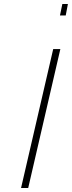

<svg xmlns="http://www.w3.org/2000/svg" viewBox="-20 -947 362 967"><path d="M282 -869 294 -927H322L311 -869ZM86 0 248 -700H284L122 0Z"/></svg>

Font: TitilliumWebThinItalic
Style: Thin Italic
Weight: 200
Italic angle: -13°
Version: Version 1.001;PS 57.000;hotconv 1.0.70;makeotf.lib2.5.55311